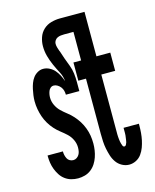

<svg xmlns="http://www.w3.org/2000/svg" viewBox="-112 -812 724 896"><g transform="rotate(-15 250.0 -363.5)"><path d="M154 8Q137 8 121 3.5Q105 -1 91.5 -11Q78 -21 69 -35Q60 -49 54 -64.5Q48 -80 45.5 -96.5Q43 -113 43 -129V-132H117V-131Q117 -122 119 -113.5Q121 -105 125 -97Q129 -89 137 -84.5Q145 -80 154 -80Q163 -80 170.5 -85Q178 -90 182.5 -97.5Q187 -105 188.5 -114Q190 -123 190 -132Q190 -151 181.5 -169Q173 -187 159 -200Q145 -213 130 -224.5Q115 -236 102 -250.5Q89 -265 79 -282Q69 -299 63 -316.5Q57 -334 53.5 -353Q50 -372 50 -392Q50 -406 52 -420.5Q54 -435 57 -449Q60 -463 65 -476.5Q70 -490 78.5 -501.5Q87 -513 100 -520.5Q113 -528 127 -528Q143 -528 157.5 -520.5Q172 -513 182 -501.5Q192 -490 199.5 -475.5Q207 -461 212 -446Q210 -470 198.5 -491.5Q187 -513 177 -535.5Q167 -558 160.5 -581.5Q154 -605 154 -630Q154 -651 161 -672Q168 -693 184 -708Q200 -723 221.5 -729Q243 -735 264 -735H383V-520H450V-432H383V-165Q383 -159 383 -153.5Q383 -148 383 -142.5Q383 -137 383.5 -131Q384 -125 384.5 -119.5Q385 -114 386 -108.5Q387 -103 388.5 -97.5Q390 -92 392.5 -86Q395 -80 401 -80Q406 -80 409 -85.5Q412 -91 413.5 -96Q415 -101 415.5 -106.5Q416 -112 417 -117.5Q418 -123 418.5 -128.5Q419 -134 419 -139Q419 -144 419 -149.5Q419 -155 419 -161V-165H493V-156Q493 -138 491.5 -120.5Q490 -103 486.5 -86.5Q483 -70 477 -53.5Q471 -37 460.5 -22.5Q450 -8 434 0Q418 8 401 8Q383 8 366.5 -1Q350 -10 339.5 -25Q329 -40 323.5 -57.5Q318 -75 314.5 -92.5Q311 -110 310 -128.5Q309 -147 309 -165V-432H272V-520H309V-658H264Q256 -658 247.5 -657Q239 -656 231.5 -652.5Q224 -649 219 -641.5Q214 -634 214 -626Q214 -616 217 -606.5Q220 -597 223 -588L224 -587Q230 -567 237 -548Q244 -529 251.5 -509.5Q259 -490 261.5 -469.5Q264 -449 264 -428V-384H199Q199 -394 196.5 -403.5Q194 -413 188 -421Q182 -429 173 -434.5Q164 -440 155 -440Q146 -440 139.5 -434.5Q133 -429 130 -421.5Q127 -414 125.5 -406Q124 -398 124 -390Q124 -371 132.5 -353Q141 -335 154.5 -322Q168 -309 183 -297.5Q198 -286 211 -271.5Q224 -257 234 -241Q244 -225 251 -206.5Q258 -188 261 -169.5Q264 -151 264 -131Q264 -115 261.5 -98.5Q259 -82 253.5 -66Q248 -50 239 -36Q230 -22 216.5 -11.5Q203 -1 186.5 3.5Q170 8 154 8Z"/></g></svg>

Font: Iosevka SS18 Semibold
Style: Regular
Weight: 600
Monospace: yes
Designer: Belleve Invis
Foundry: Belleve Invis
Version: Version 25.1.1; ttfautohint (v1.8.4)